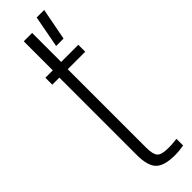

<svg xmlns="http://www.w3.org/2000/svg" viewBox="-279 -796 795 795"><g transform="rotate(-45 118.5 -398.0)"><path d="M177.5 6.5Q114 6.5 89.8 -18.5Q65.5 -43.5 65.5 -105V-559.5H24V-600H67.5V-770H116.5V-600H217V-559.5H114.5V-99.5Q114.5 -61.5 126.5 -47.8Q138.5 -34 179.5 -34Q195 -34 205 -35Q215 -36 229 -37.5V1.5Q217 3.5 204.2 5Q191.5 6.5 177.5 6.5ZM148.5 -661.5 175 -802H219L192 -661.5Z"/></g></svg>

Font: Big Shoulders Text Thin ExtraLight
Style: Regular
Weight: 250
Version: Version 2.002